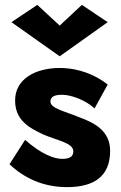

<svg xmlns="http://www.w3.org/2000/svg" viewBox="-20 -749 496 788"><path d="M225 -644 133 -729 27 -658 225 -518 422 -658 316 -729ZM83 -175 19 -75C78 -19 156 19 255 19C366 19 432 -25 432 -130C432 -210 371 -244 305 -268C247 -292 187 -304 187 -332C187 -352 203 -360 235 -360C272 -360 332 -338 368 -304L422 -402C373 -441 304 -470 225 -470C126 -470 42 -425 42 -337C42 -256 98 -225 158 -197C212 -173 281 -163 281 -128C281 -104 262 -97 235 -97C203 -97 151 -115 83 -175Z"/></svg>

Font: Jost
Style: Bold
Weight: 700
Version: Version 3.710